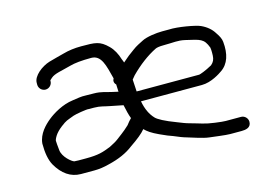

<svg xmlns="http://www.w3.org/2000/svg" viewBox="-72 -633 1074 765"><g transform="rotate(-15 464.5 -251.0)"><path d="M156 -397.8C157.9 -399.6 161.1 -402.6 165.2 -406.2C180.3 -419.5 209.2 -422.6 248.4 -433.5C267.5 -438.9 297 -442 336.3 -442C378.5 -442 387 -396 401.6 -340.1C396.7 -332.3 396.5 -322.2 405.3 -314C405.4 -305.8 405.8 -295.2 406.6 -283.7C397.2 -285.7 383 -289.1 378.1 -290.1C363 -293.1 341.1 -302.5 310.1 -302.5C294.8 -302.5 284 -302.7 278.5 -303C255.2 -304.2 242.2 -300.3 221.3 -297.7C179.1 -292.4 138.4 -268.1 115.8 -249.8C92.8 -231.2 63.6 -201.9 60.1 -163.1L60 -162.6V-162C60 -124.1 65.2 -94.1 77.6 -71.9C102 -29.2 135.7 -5.5 177.5 -5.5H233.2C252.4 -5.5 273.2 -8.5 294.2 -14.1C336.5 -24.1 371.1 -39.1 398.9 -60.8C429.6 -81.7 450.7 -98.4 463.4 -114.2C475.2 -102.2 490 -91.6 519.3 -78.1C543.3 -67.1 559.2 -60.3 571.4 -56.6C590.9 -48.1 609.8 -40.8 622 -37.6C638.8 -33.1 683.4 -16.8 708.7 -14.2C727 -12.3 773.9 -5.5 793.1 -5.5H840.4C856.3 -5.5 879.6 -8.7 879.6 -33C879.6 -48 867.1 -60.5 852.1 -60.5H789.1C781 -60.5 767.2 -61.9 745.6 -64.8C704.5 -70 687.1 -78.4 652 -87.7C629.1 -93.7 621.4 -98 600.6 -105.8C554 -123.2 526.9 -138.3 518.6 -147.4C501.2 -165.8 489.6 -189.6 483.2 -223.5H734.9C773.8 -223.5 812.6 -249.8 821.4 -256.1C854.1 -277.8 866.1 -316.9 861.1 -367.4C859.9 -380.3 854 -392.2 842.8 -408.4C832.2 -426 814.8 -440.9 792.2 -451.2C774.3 -459.7 701 -473.2 664.6 -471H636.7C611.9 -471 571.8 -465.6 553.4 -455.9C539.8 -448.7 523.5 -441.8 507.7 -429.6C491.4 -418.3 475.6 -405.9 458.4 -390.3C457.2 -394.1 455.3 -399.7 452.7 -405.2C445.9 -428 434.7 -449.3 419.5 -464.3C386.6 -496.8 368.6 -497 309.6 -497C282.7 -497 257.3 -493.7 234.9 -487.3L204.7 -479.4C192.2 -476 180.5 -473.1 171.8 -470.4C138.7 -460.3 101 -430.2 101 -402.5V-394.5C101 -379.5 113.5 -367 128.5 -367C143.5 -367 156 -379.5 156 -394.5ZM406.8 -145.2C396.2 -135.2 383.4 -124.2 374.8 -118C356.3 -104.7 350.6 -98.2 335.7 -90.4L315.7 -79.8C283.3 -67.1 265.2 -60.5 212.6 -60.5H182.2C174.2 -60.5 168.8 -60.8 164.7 -61.3C155.3 -63.7 121.1 -90.7 118.3 -119.9L115.9 -144.7C115.3 -151.5 115 -156.7 115 -160C115 -161.4 117.1 -168.6 124 -179.3C130.3 -189 140 -199.1 153.3 -209.3C178 -228 177.9 -225.5 209.4 -237.7C218 -240.9 264.2 -249.2 273.7 -247.7L275.2 -247.5H295.8C322.7 -247.5 336.8 -241 360.7 -236.8C379.7 -233.5 389.4 -230.6 412.2 -226.5C417.2 -202.1 422 -183.5 427.5 -169.3C421.9 -163.9 414 -155 406.8 -145.2ZM486 -330.4C520.9 -365.6 558.3 -393.6 594.6 -411.4C599.2 -413.7 610.3 -416 628 -416C670.4 -416 686.1 -420.5 716.3 -413.8C776.2 -399.7 790.1 -399.7 805.6 -358.7C806.2 -357 807.6 -344.9 806.8 -326C806.2 -310 801.3 -299.5 790 -289.9C763.2 -274.6 738.7 -266.3 734.9 -266H476.7L473.8 -315.7C477.4 -319.7 481.6 -324.6 486 -330.4Z"/></g></svg>

Font: MewTooHand
Style: BdWide
Weight: 400
Designer: Mew Too, Robert Jablonski
Version: Version 0.77